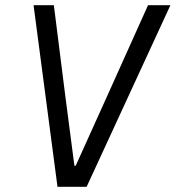

<svg xmlns="http://www.w3.org/2000/svg" viewBox="-20 -718 675 738"><path d="M201 0 109 -698H187L231 -349L266 -81H271L392 -349L549 -698H635L313 0Z"/></svg>

Font: IBM Plex Mono
Style: Italic
Weight: 400
Italic angle: -9°
Monospace: yes
Designer: Mike Abbink, Paul van der Laan, Pieter van Rosmalen
Foundry: Bold Monday
Version: Version 2.3